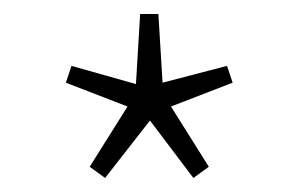

<svg xmlns="http://www.w3.org/2000/svg" viewBox="-20 -732 426 274"><path d="M130 -478 194 -560 256 -478 278 -494 224 -580 312 -614 304 -638 212 -614 206 -712H180L174 -612L82 -638L74 -614L162 -580L108 -494Z"/></svg>

Font: Source Sans Pro ExtraLight
Style: Regular
Weight: 200
Designer: Paul D. Hunt
Foundry: Adobe Systems Incorporated
Version: Version 3.006;hotconv 1.0.111;makeotfexe 2.5.65597